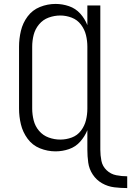

<svg xmlns="http://www.w3.org/2000/svg" viewBox="-20 -763 668 978"><path d="M628 195V135Q600 135 572 129.5Q544 124 523 104Q502 84 496.5 56Q491 28 491 0V-735H425V-635Q412 -668 388.5 -694Q365 -720 331.5 -731.5Q298 -743 263 -743Q222 -743 183.5 -727.5Q145 -712 120.5 -679Q96 -646 86.5 -606Q77 -566 77 -525V-210Q77 -169 86.5 -129.5Q96 -90 120.5 -56.5Q145 -23 183.5 -7.5Q222 8 263 8Q298 8 331.5 -3.5Q365 -15 388.5 -41.5Q412 -68 425 -100V0Q425 33 429.5 65.5Q434 98 452.5 126Q471 154 500 170.5Q529 187 562 191Q595 195 628 195ZM287 -52Q257 -52 228 -62.5Q199 -73 179 -96.5Q159 -120 151.5 -150Q144 -180 144 -210V-525Q144 -556 151.5 -585.5Q159 -615 179 -639Q199 -663 228 -673.5Q257 -684 287 -684Q317 -684 345.5 -673Q374 -662 392.5 -637.5Q411 -613 418 -584Q425 -555 425 -525V-210Q425 -180 418 -151Q411 -122 392.5 -97.5Q374 -73 345.5 -62.5Q317 -52 287 -52Z"/></svg>

Font: Iosevka Sparkle Light
Style: Regular
Weight: 300
Designer: Belleve Invis
Foundry: Belleve Invis
Version: Version 4.5.0; ttfautohint (v1.8.3)